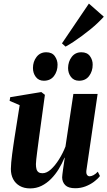

<svg xmlns="http://www.w3.org/2000/svg" viewBox="-20 -1037 598 1069"><path d="M148 12Q114 12 90 -1.8Q66 -15.5 53.2 -39.8Q40.5 -64 40.5 -96.5Q40.5 -111 42.5 -133Q44.5 -155 47.8 -179.8Q51 -204.5 54.5 -227.8Q58 -251 60.5 -268L89.5 -451.5L33.5 -475.5L37 -496L210 -524.5L230 -509L199 -282.5Q196.5 -263 193.2 -239Q190 -215 187 -191.8Q184 -168.5 182 -150.2Q180 -132 180 -123.5Q180 -106.5 183.2 -95.2Q186.5 -84 194.5 -78.2Q202.5 -72.5 216.5 -72.5Q240 -72.5 263.8 -94.2Q287.5 -116 308.8 -150Q330 -184 344.5 -221L388.5 -514H523.5L461 -88Q459 -71.5 464.5 -63.5Q470 -55.5 479 -55.5Q488.5 -55.5 500.5 -61.8Q512.5 -68 524.5 -81L536.5 -57Q524 -40.5 503.2 -25Q482.5 -9.5 455.8 0.8Q429 11 399 11Q360.5 11 343.5 -6Q326.5 -23 326 -49.5Q326 -54.5 327.5 -66.8Q329 -79 331.2 -95Q333.5 -111 336 -127.8Q338.5 -144.5 340.5 -158.5L339 -159Q325.5 -126 306.8 -95.5Q288 -65 264 -40.8Q240 -16.5 211 -2.2Q182 12 148 12ZM224 -587.5Q195.5 -587.5 179.5 -608.5Q163.5 -629.5 163.5 -658.5Q163.5 -694 183.5 -720Q203.5 -746 237.5 -746Q270 -746 285.2 -724.2Q300.5 -702.5 300.5 -676.5Q300.5 -640.5 280.8 -614Q261 -587.5 224 -587.5ZM420 -587.5Q391.5 -587.5 375.2 -608.5Q359 -629.5 359 -658.5Q359.5 -694 379.2 -720Q399 -746 433 -746Q465.5 -746 481 -724.2Q496.5 -702.5 496 -676.5Q496 -640.5 476.2 -614Q456.5 -587.5 420 -587.5ZM325 -795.5 475 -1017 558 -944Q544.5 -929 525.2 -910.5Q506 -892 482.8 -873.2Q459.5 -854.5 435.2 -836.5Q411 -818.5 387.8 -803.2Q364.5 -788 345 -777.5Z"/></svg>

Font: Merriweather 120pt
Style: Bold Italic
Weight: 700
Italic angle: -7.8°
Version: Version 2.101